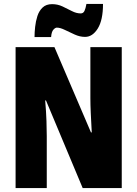

<svg xmlns="http://www.w3.org/2000/svg" viewBox="-20 -953 696 973"><path d="M597 0H399L213 -444H209Q214 -385 215.5 -339.5Q217 -294 217 -263V0H59V-714H256L441 -282H445Q442 -336 440 -379.5Q438 -423 438 -455V-714H597ZM155 -765Q155 -788 158 -816.5Q161 -845 169.5 -871.5Q178 -898 196 -915Q214 -932 244 -932Q272 -932 296.5 -920.5Q321 -909 344 -897Q367 -885 389 -885Q402 -885 408 -897.5Q414 -910 418 -933H502Q502 -851 475.5 -808.5Q449 -766 411 -766Q385 -766 358.5 -778Q332 -790 308.5 -801.5Q285 -813 268 -813Q260 -813 250.5 -802.5Q241 -792 239 -765Z"/></svg>

Font: Noto Sans Tamil ExtraCondensed Black
Style: Regular
Weight: 900
Width: 2
Designer: Jelle Bosma - Monotype Design Team
Foundry: Monotype Imaging Inc.
Version: Version 2.004; ttfautohint (v1.8.4.7-5d5b)